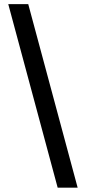

<svg xmlns="http://www.w3.org/2000/svg" viewBox="-20 -781 408 911"><path d="M114 -761.4 348.4 109.4H253.6L19.2 -761.4Z"/></svg>

Font: Cannonade Med
Style: Regular
Weight: 500
Designer: Rasmus Andersson
Foundry: rsms
Version: Version 3.012;git-f93a4a705